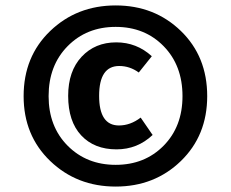

<svg xmlns="http://www.w3.org/2000/svg" viewBox="-20 -786 850 707"><path d="M743 -432Q743 -287 646 -193Q549 -99 406 -99Q263 -99 165 -193Q67 -287 67 -432Q67 -578 165 -672Q263 -766 406 -766Q549 -766 646 -672Q743 -578 743 -432ZM159 -432Q159 -320 229 -249.5Q299 -179 406 -179Q513 -179 582.5 -249.5Q652 -320 652 -432Q652 -545 582.5 -616Q513 -687 406 -687Q299 -687 229 -616Q159 -545 159 -432ZM408 -630Q483 -630 539 -579L491 -519Q458 -543 419 -543Q345 -543 345 -433Q345 -324 418 -324Q460 -324 498 -353L542 -289Q486 -236 409 -236Q327 -236 279 -287.5Q231 -339 231 -433Q231 -524 280.5 -577Q330 -630 408 -630Z"/></svg>

Font: Fira Sans
Style: Bold
Weight: 700
Designer: bBox Type GmbH & Carrois Corporate GbR & Edenspiekermann AG
Foundry: bBox Type GmbH & Carrois Corporate GbR & Edenspiekermann AG
Version: Version 4.301;PS 004.301;hotconv 1.0.88;makeotf.lib2.5.64775